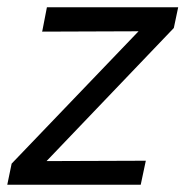

<svg xmlns="http://www.w3.org/2000/svg" viewBox="-34 -508 510 528"><path d="M-14 0 -2 -58 347 -422 82 -421 95 -488H456L444 -431L94 -65L367 -66L353 0Z"/></svg>

Font: Red Hat Text
Style: Italic
Weight: 400
Italic angle: -12°
Designer: Pentagram / MCKL
Foundry: Pentagram / MCKL
Version: Version 1.005; Red Hat Text Italic